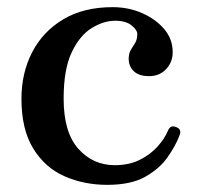

<svg xmlns="http://www.w3.org/2000/svg" viewBox="-20 -505 562 537"><path d="M280 12Q215 12 160.5 -12Q106 -36 73 -89.5Q40 -143 40 -229Q40 -301 70 -359Q100 -417 157 -451Q214 -485 295 -485Q339 -485 377 -468.5Q415 -452 439 -424Q463 -396 463 -359Q463 -331 444.5 -311.5Q426 -292 397 -292Q368 -292 353.5 -306.5Q339 -321 340 -344Q341 -358 346.5 -366.5Q352 -375 358 -385Q364 -395 364 -410Q364 -421 348 -434Q332 -447 302 -447Q270 -447 236.5 -426.5Q203 -406 180.5 -358.5Q158 -311 158 -229Q158 -135 199 -89Q240 -43 301 -43Q341 -43 371 -58Q401 -73 421 -95.5Q441 -118 450 -140Q457 -157 474 -149Q489 -143 482 -126Q471 -97 448.5 -65Q426 -33 386 -10.5Q346 12 280 12Z"/></svg>

Font: Zen Old Mincho Black
Style: Regular
Weight: 900
Designer: Yoshimichi Ohira
Foundry: Positype
Version: Version 1.001